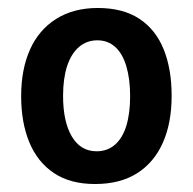

<svg xmlns="http://www.w3.org/2000/svg" viewBox="-20 -802 483 481"><path d="M306 -561Q306 -604 296.5 -636Q287 -668 268.5 -684.5Q250 -701 224 -701Q197 -701 177.5 -684Q158 -667 148 -636Q138 -605 138 -562Q138 -497 160 -460Q182 -423 222 -423Q249 -423 268 -439.5Q287 -456 296.5 -487Q306 -518 306 -561ZM410 -562Q410 -494 388 -444.5Q366 -395 323.5 -368Q281 -341 218 -341Q156 -341 115 -368.5Q74 -396 53.5 -445.5Q33 -495 33 -561Q33 -628 55 -677.5Q77 -727 120.5 -754.5Q164 -782 225 -782Q288 -782 329 -755Q370 -728 390 -678.5Q410 -629 410 -562Z"/></svg>

Font: Yaldevi SemiBold
Style: Regular
Weight: 600
Designer: Sol Matas, Rajitha Manaperi, Kosala Senevirathne
Foundry: Mooniak
Version: Version 1.100